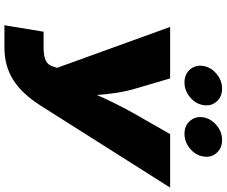

<svg xmlns="http://www.w3.org/2000/svg" viewBox="-96 -900 996 843"><g transform="rotate(90 401.5 -478.0)"><path d="M90.3 0 118.7 -171.9H186.5Q225.6 -171.9 244.9 -181.2Q264.2 -190.4 270.5 -210.4L277.3 -231L97.7 -727.5H323.7L367.7 -578.1Q380.9 -533.2 387.5 -489.5Q394 -445.8 396.5 -405.8Q413.6 -445.3 435.3 -488.8Q457 -532.2 482.9 -578.1L568.4 -727.5H803.2L443.4 -159.2Q390.6 -76.2 329.6 -38.1Q268.6 0 189.5 0ZM341.3 -790.5Q305.7 -790.5 284.7 -814.7Q263.7 -838.9 269 -873Q274.9 -907.2 304 -931.4Q333 -955.6 368.7 -955.6Q404.3 -955.6 425.5 -931.4Q446.8 -907.2 440.9 -873Q435.5 -838.9 406.2 -814.7Q377 -790.5 341.3 -790.5ZM566.9 -790.5Q531.2 -790.5 510.3 -814.7Q489.3 -838.9 494.6 -873Q500.5 -907.2 529.5 -931.4Q558.6 -955.6 594.2 -955.6Q629.9 -955.6 651.1 -931.4Q672.4 -907.2 666.5 -873Q661.1 -838.9 631.8 -814.7Q602.5 -790.5 566.9 -790.5Z"/></g></svg>

Font: Inter Black
Style: Italic
Weight: 900
Italic angle: -9.39999°
Designer: Rasmus Andersson
Foundry: rsms
Version: Version 4.000;git-a52131595